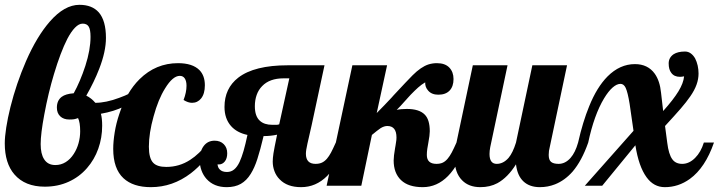

<svg xmlns="http://www.w3.org/2000/svg" viewBox="-34 -771 2984 797"><path d="M25.9 -46.9Q-14.2 -93.3 -14.2 -175.8Q-14.2 -202.6 -8.1 -241.9Q-2 -281.2 9.3 -326.7Q33.7 -424.3 74.2 -517.6Q119.1 -620.1 172.9 -681.6Q233.4 -751 295.9 -751Q348.1 -751 376 -719.7Q405.8 -685.5 405.8 -613.8Q405.8 -557.1 377.9 -485.4Q356.9 -431.2 324.2 -374Q345.2 -363.8 361.8 -344.2Q405.3 -344.2 460.4 -364.7Q509.8 -382.3 544.9 -407.2L554.2 -379.9Q526.4 -350.6 482.4 -329.3Q438.5 -308.1 384.8 -298.8Q390.1 -280.3 390.1 -249Q390.1 -199.2 374 -153.8Q357.9 -108.4 327.1 -73.2Q295.4 -36.6 250.7 -16.4Q206.1 3.9 151.9 3.9Q69.8 3.9 25.9 -46.9ZM272 -131.8Q285.2 -151.9 292 -176.5Q298.8 -201.2 298.8 -226.1Q298.8 -263.2 290 -280.8Q280.3 -277.3 273.7 -276.1Q267.1 -274.9 253.9 -274.9Q230 -274.9 216.1 -288.1Q202.1 -301.3 202.1 -324.2Q202.1 -354 222.2 -369.1Q238.3 -381.3 272 -383.8Q298.8 -432.1 320.3 -497.6Q341.8 -564.5 341.8 -618.2Q341.8 -648.4 334.2 -660.6Q326.7 -672.9 309.1 -672.9Q293.5 -672.9 277.3 -656.2Q261.2 -639.6 245.6 -609.9Q217.3 -554.7 189.9 -462.9Q166.5 -385.3 149.9 -295.9Q134.8 -215.8 134.8 -172.9Q134.8 -132.3 148.9 -110.4Q164.1 -85.9 195.8 -85.9Q219.2 -85.9 238.8 -98.1Q258.3 -110.4 272 -131.8Z M478.5 -31.2Q436 -70.8 436 -152.8Q436 -183.6 442.1 -221.4Q448.2 -259.3 460.9 -296.9Q490.7 -388.2 545.4 -442.4Q612.8 -508.8 705.1 -508.8Q765.1 -508.8 793.9 -480Q816.4 -457 816.4 -417Q816.4 -381.8 800.8 -362.3Q786.1 -344.2 763.2 -344.2Q746.6 -344.2 728 -356Q740.2 -387.7 740.2 -415Q740.2 -434.1 733.2 -445.1Q726.1 -456.1 712.4 -456.1Q683.1 -456.1 651.4 -404.3Q622.6 -358.4 603.5 -287.6Q584 -218.3 584 -162.1Q584 -113.3 602.5 -94.7Q618.7 -78.1 656.2 -78.1Q710.4 -78.1 755.4 -107.4Q774.4 -119.6 792 -136.5Q809.6 -153.3 833 -179.2H867.2Q819.8 -99.1 758.3 -51.8Q682.6 5.9 592.3 5.9Q518.6 5.9 478.5 -31.2Z M823.2 -28.3Q809.6 -43.5 802.2 -64Q794.9 -84.5 794.9 -106.9Q794.9 -142.6 811.5 -164.8Q828.1 -187 856.9 -187Q880.4 -187 894.8 -172.6Q909.2 -158.2 909.2 -134.8Q909.2 -113.3 899.2 -100.8Q889.2 -88.4 874.5 -88.4Q871.1 -88.4 869.1 -88.9Q870.1 -75.7 877.9 -67.9Q887.7 -57.1 908.2 -57.1Q925.3 -57.1 938 -67.6Q950.7 -78.1 960.4 -98.6Q969.2 -117.7 977.1 -144.8Q984.9 -171.9 993.2 -210.9Q949.2 -220.2 924.8 -248Q897.9 -278.8 897.9 -327.1Q897.9 -404.3 955.1 -448.7Q1021.5 -500 1161.1 -500H1313L1259.8 -252L1242.2 -174.8Q1235.8 -146.5 1235.8 -132.8Q1235.8 -90.8 1275.9 -90.8Q1291 -90.8 1302.2 -95.9Q1313.5 -101.1 1323.2 -112.3Q1332 -122.6 1340.1 -137.7Q1348.1 -152.8 1359.9 -179.2H1401.9Q1338.9 5.9 1215.8 5.9Q1158.2 5.9 1127 -26.4Q1112.8 -40.5 1105.5 -59.8Q1098.1 -79.1 1098.1 -100.1Q1098.1 -114.3 1101.1 -134.3Q1104 -153.3 1116.2 -211.9Q1089.4 -206.1 1060.1 -206.1Q1046.4 -148.4 1034.4 -111.3Q1022.5 -74.2 1006.8 -49.3Q989.7 -21.5 965.6 -7.8Q941.4 5.9 907.2 5.9Q854 5.9 823.2 -28.3ZM1112.3 -252.9H1114.7Q1118.2 -252.9 1125 -254.9L1167 -445.8H1143.1Q1085 -445.8 1054.2 -413.6Q1039.1 -398.4 1031.5 -377Q1023.9 -355.5 1023.9 -330.1Q1023.9 -288.1 1044.9 -269.5Q1063 -252.9 1096.2 -252.9Z M1600.1 -105Q1600.1 -122.1 1606 -156.2Q1606.9 -164.1 1607.9 -167Q1608.9 -176.8 1609.9 -180.2Q1611.8 -189.9 1611.8 -200.2Q1611.8 -248 1573.7 -248Q1561 -248 1546.4 -239.3L1530.3 -227.5L1509.8 -210.9L1465.8 0H1321.8L1428.7 -500H1572.8L1529.8 -301.8Q1562 -334 1592.3 -366.7L1599.6 -375Q1657.7 -437.5 1678.7 -458.5Q1713.4 -493.2 1744.1 -503.4Q1761.2 -508.8 1779.8 -508.8Q1813.5 -508.8 1831.1 -490.5Q1848.6 -472.2 1848.6 -442.9Q1848.6 -412.1 1832.3 -395Q1815.9 -377.9 1785.6 -377.9Q1757.8 -377.9 1743.2 -395Q1730 -409.7 1731 -429.2Q1715.3 -419.9 1701.4 -407.5Q1687.5 -395 1670.9 -377.9L1661.1 -367.2Q1654.3 -360.4 1642.6 -346.7Q1630.4 -332.5 1612.8 -314.9Q1629.9 -318.8 1654.8 -318.8Q1706.5 -318.8 1729.5 -294.9Q1750 -273.9 1750 -226.1Q1750 -210 1744.1 -178.7Q1741.7 -166.5 1739.7 -153.1Q1737.8 -139.6 1737.8 -127.9Q1737.8 -90.8 1777.8 -90.8Q1793 -90.8 1804 -95.9Q1814.9 -101.1 1824.2 -112.3Q1833 -122.6 1841.3 -138.2Q1849.6 -153.8 1860.8 -179.2H1902.8Q1839.8 5.9 1720.7 5.9Q1661.1 5.9 1630.6 -23.4Q1600.1 -52.7 1600.1 -105Z M1884.3 -22.5Q1853 -53.7 1853 -113.8Q1853 -142.1 1860.8 -179.2L1928.7 -500H2072.8L2001 -160.2Q1998 -145 1998 -131.8Q1998 -90.8 2027.8 -90.8Q2055.2 -90.8 2077.1 -115.7Q2094.7 -136.7 2107.9 -179.2L2175.8 -500H2319.8L2248 -160.2Q2243.7 -145.5 2243.7 -127.9Q2243.7 -107.4 2253.4 -99.1Q2263.2 -90.8 2284.7 -90.8Q2312.5 -90.8 2334.5 -115.7Q2354 -137.7 2365.7 -179.2H2407.7Q2380.9 -103 2342.8 -58.6Q2310.5 -22 2270 -5.9Q2240.2 5.9 2207 5.9Q2164.1 5.9 2138.7 -18.1Q2113.3 -42 2107.9 -88.9Q2073.7 -34.2 2030.8 -10.7Q2000 5.9 1960 5.9Q1912.1 5.9 1884.3 -22.5Z M2649.9 -35.2Q2617.2 -80.1 2603.5 -168L2465.8 0H2393.6L2595.7 -228L2579.6 -339.8Q2571.8 -388.2 2563 -406.7Q2555.2 -422.9 2541.5 -422.9Q2526.4 -422.9 2509 -407.7Q2491.7 -392.6 2473.6 -362.8Q2432.1 -293.9 2407.7 -179.2H2365.7Q2385.3 -265.6 2411.6 -329.6Q2443.4 -408.7 2487.8 -453.6Q2539.1 -504.9 2601.6 -504.9Q2655.3 -504.9 2684.1 -464.8Q2705.1 -435.1 2710 -386.2L2718.8 -310.1Q2761.2 -357.4 2782.2 -391.8Q2803.2 -426.3 2805.7 -454.1Q2795.9 -452.1 2788.6 -452.1Q2764.2 -452.1 2752.4 -468.8Q2741.7 -482.4 2741.7 -507.8Q2741.7 -531.7 2762.2 -545.9Q2779.8 -557.1 2809.6 -557.1Q2822.8 -557.1 2833.5 -549.3Q2844.2 -541.5 2851.6 -528.3Q2858.4 -515.1 2862.1 -498.8Q2865.7 -482.4 2865.7 -465.8Q2865.7 -442.9 2857.4 -419.7Q2849.1 -396.5 2831.5 -371.1Q2815.4 -347.7 2791.3 -319.8Q2767.1 -292 2726.6 -248L2735.8 -178.2Q2741.7 -130.4 2756.8 -109.9Q2770.5 -90.8 2797.9 -90.8Q2826.7 -90.8 2851.6 -115.7Q2875.5 -139.6 2887.7 -179.2H2929.7Q2893.6 -74.7 2829.6 -28.3Q2782.2 5.9 2725.6 5.9Q2679.7 5.9 2649.9 -35.2Z"/></svg>

Font: Pattaya
Style: Regular
Weight: 400
Designer: Pablo Impallari / Thai characters Designed by Thanarat Vachiruckul and Suppakit Chalermlarp
Foundry: Pablo Impallari
Version: Version 2.000